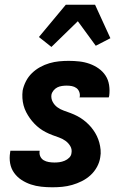

<svg xmlns="http://www.w3.org/2000/svg" viewBox="-20 -786 540 814"><path d="M202 8Q178 8 155 5.5Q132 3 111 -4Q90 -11 71.5 -23Q53 -35 40 -53Q27 -71 23 -93.5Q19 -116 23 -140L24 -147H148V-145Q146 -133 151 -122.5Q156 -112 165.5 -106.5Q175 -101 187 -99Q199 -97 211 -97Q222 -97 232.5 -98.5Q243 -100 254 -104.5Q265 -109 273.5 -117.5Q282 -126 283 -137Q286 -153 278 -166.5Q270 -180 257.5 -189Q245 -198 230.5 -203Q216 -208 201.5 -213.5Q187 -219 173.5 -226Q160 -233 148 -242Q136 -251 125.5 -262Q115 -273 106.5 -285Q98 -297 91 -310.5Q84 -324 80 -339Q76 -354 75 -370Q74 -386 76 -402Q80 -422 90 -441.5Q100 -461 115.5 -476Q131 -491 150 -501.5Q169 -512 189.5 -518Q210 -524 230.5 -526Q251 -528 271 -528Q294 -528 316.5 -525.5Q339 -523 360 -515.5Q381 -508 398.5 -495.5Q416 -483 427.5 -465.5Q439 -448 442.5 -425.5Q446 -403 443 -380L441 -373H317L318 -375Q320 -386 316 -396.5Q312 -407 303.5 -413Q295 -419 284.5 -421Q274 -423 263 -423Q253 -423 242.5 -421.5Q232 -420 223 -415.5Q214 -411 207 -402.5Q200 -394 198 -384Q196 -368 203.5 -354Q211 -340 223.5 -331Q236 -322 250.5 -317Q265 -312 279.5 -306.5Q294 -301 307.5 -294Q321 -287 333 -278Q345 -269 355.5 -258.5Q366 -248 375 -235.5Q384 -223 390.5 -209.5Q397 -196 401 -181.5Q405 -167 406.5 -151Q408 -135 405 -119Q402 -98 391 -78Q380 -58 363.5 -43Q347 -28 327 -18Q307 -8 286 -2Q265 4 244 6Q223 8 202 8ZM198 -587 145 -629 259 -766H383L448 -624L386 -592L310 -696Z"/></svg>

Font: Iosevka Term Curly XBd Obl
Style: Regular
Weight: 800
Italic angle: -9°
Designer: Belleve Invis
Foundry: Belleve Invis
Version: Version 32.3.0